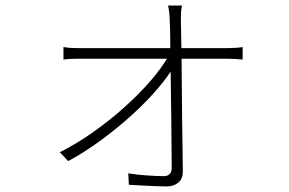

<svg xmlns="http://www.w3.org/2000/svg" viewBox="-20 -623 1040 690"><path d="M634 -603Q631 -590 630.5 -576.5Q630 -563 630 -548Q630 -535 631 -499.5Q632 -464 632.5 -413.5Q633 -363 633.5 -306.5Q634 -250 634.5 -193.5Q635 -137 636 -88.5Q637 -40 637 -6Q637 20 620.5 33.5Q604 47 579 47Q564 47 538 46Q512 45 486.5 43.5Q461 42 443 41L441 0Q472 5 508.5 7.5Q545 10 569 10Q583 10 590 2Q597 -6 597 -18Q597 -49 596.5 -96Q596 -143 595.5 -198Q595 -253 594 -309Q593 -365 592.5 -414.5Q592 -464 591.5 -499.5Q591 -535 590 -548Q590 -560 588.5 -574.5Q587 -589 584 -603ZM208 -454Q225 -451 239 -450.5Q253 -450 269 -450Q276 -450 305.5 -450Q335 -450 379.5 -450Q424 -450 476 -450Q528 -450 581 -450Q634 -450 679.5 -450Q725 -450 756.5 -450Q788 -450 797 -450Q809 -450 826.5 -451Q844 -452 852 -454V-409Q843 -410 826.5 -411Q810 -412 797 -412Q788 -412 756.5 -412Q725 -412 679.5 -412Q634 -412 582 -412Q530 -412 477 -412Q424 -412 379.5 -412Q335 -412 305.5 -412Q276 -412 270 -412Q251 -412 237.5 -411.5Q224 -411 208 -409ZM195 -76Q255 -106 314.5 -148Q374 -190 427.5 -238Q481 -286 521.5 -333Q562 -380 586 -422H607L608 -390Q587 -352 548 -306Q509 -260 457 -212.5Q405 -165 345.5 -121Q286 -77 225 -44Z"/></svg>

Font: Noto Sans JP Thin ExtraLight
Style: Regular
Weight: 250
Version: Version 2.004-H2;hotconv 1.0.118;makeotfexe 2.5.65603